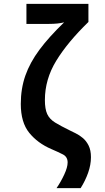

<svg xmlns="http://www.w3.org/2000/svg" viewBox="-20 -780 540 988"><path d="M271 188Q293 156 310.5 118.5Q328 81 328 56Q328 27 303.5 14.5Q279 2 244 -13Q174 -43 130.5 -96.5Q87 -150 87 -245Q87 -324 110.5 -391Q134 -458 183 -524Q232 -590 310 -665Q294 -661 275 -659Q256 -657 233 -657H116V-760H435V-667Q328 -563 269.5 -467.5Q211 -372 211 -265Q211 -219 223 -193Q235 -167 263.5 -149.5Q292 -132 339 -109Q351 -103 369.5 -94Q388 -85 406 -70Q424 -55 436 -31Q448 -7 448 29Q448 68 433.5 109Q419 150 395 188Z"/></svg>

Font: Noto Sans Mono ExtraCondensed
Style: Bold
Weight: 700
Width: 2
Designer: Monotype Design Team
Foundry: Monotype Imaging Inc.
Version: Version 2.014